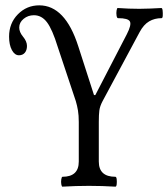

<svg xmlns="http://www.w3.org/2000/svg" viewBox="-20 -696 630 719"><path d="M214 3Q211 3 209.5 -6Q208 -15 209.5 -24.5Q211 -34 214 -34Q275 -34 275 -91V-239Q275 -264 272 -282Q269 -300 264 -317L196 -521Q176 -586 156 -612.5Q136 -639 107 -639Q85 -639 68.5 -625.5Q52 -612 52 -593Q52 -576 66 -559Q81 -541 81 -524Q81 -508 73 -498.5Q65 -489 51 -489Q35 -489 24.5 -508.5Q14 -528 14 -559Q14 -609 47 -642.5Q80 -676 127 -676Q224 -676 273 -523L332 -340H337L455 -568Q473 -603 466.5 -615.5Q460 -628 422 -628Q418 -628 416.5 -637.5Q415 -647 416.5 -656.5Q418 -666 421 -666Q462 -663 502 -663Q523 -663 543.5 -664Q564 -665 584 -666Q588 -666 589 -656.5Q590 -647 589.5 -637.5Q589 -628 585 -628Q559 -628 538.5 -616Q518 -604 503 -576L364 -317Q354 -298 352 -282Q350 -266 350 -240V-91Q350 -34 412 -34Q416 -34 417 -24.5Q418 -15 417 -6Q416 3 412 3Q363 0 313 0Q264 0 214 3Z"/></svg>

Font: Junicode Two Beta Condensed
Style: Regular
Weight: 400
Width: 3
Designer: Peter S. Baker
Foundry: Briery Creek Software
Version: Version 1.053; ttfautohint (v1.8.4)